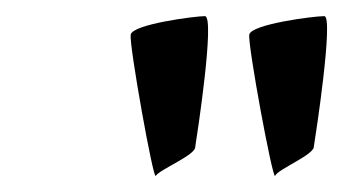

<svg xmlns="http://www.w3.org/2000/svg" viewBox="-20 -800 425 238"><path d="M142 -757C140 -744 170 -577 173 -582C178 -590 223 -608 222 -618C224 -630 247 -780 234 -780C222 -780 144 -770 142 -757ZM289 -757C287 -744 318 -577 321 -582C324 -590 369 -608 369 -618C371 -630 394 -780 382 -780C369 -780 291 -770 289 -757Z"/></svg>

Font: Ampere
Style: SCSuCndIta
Weight: 400
Version: Version 1